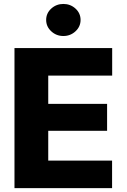

<svg xmlns="http://www.w3.org/2000/svg" viewBox="-20 -977 657 997"><path d="M55.2 0V-727.5H562.5V-584.5H230.5V-437.5H536.1V-297.9H230.5V-143.1H562V0ZM309.1 -790Q272.5 -790 246.1 -814.5Q219.7 -838.9 219.7 -873.5Q219.7 -908.2 246.1 -932.4Q272.5 -956.5 309.1 -956.5Q345.7 -956.5 372.1 -932.4Q398.4 -908.2 398.4 -873.5Q398.4 -838.9 372.1 -814.5Q345.7 -790 309.1 -790Z"/></svg>

Font: Inter Extra Bold
Style: Regular
Weight: 800
Designer: Rasmus Andersson
Foundry: rsms
Version: Version 4.000;git-3c8e0fc